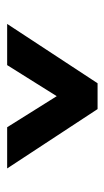

<svg xmlns="http://www.w3.org/2000/svg" viewBox="105 -856 299 550"><g transform="rotate(90 255.0 -580.5)"><path d="M255 -593 166 -451H48L218 -710H292L462 -451H344Z"/></g></svg>

Font: Jost* Semi
Style: Regular
Weight: 600
Version: Version 3.7